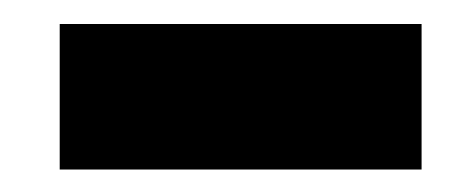

<svg xmlns="http://www.w3.org/2000/svg" viewBox="-20 -723 405 164"><path d="M31 -578.2V-702.5H340.1V-578.2Z"/></svg>

Font: Titillium Web SemiBold
Style: Regular
Weight: 600
Designer: Mohamed Gaber, Accademia di Belle Arti di Urbino
Foundry: Kief Type Foundry, Accademia di Belle Arti di Urbino
Version: Version 3.000; ttfautohint (v1.8.4)